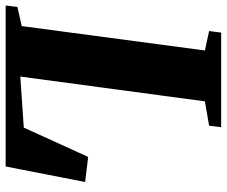

<svg xmlns="http://www.w3.org/2000/svg" viewBox="-86 -702 783 662"><g transform="rotate(90 305.0 -371.5)"><path d="M-6.5 0 -1.5 -40.5 64.5 -55.5 148.5 -687 81.5 -701.5 87 -743H413L408 -701.5L324 -687L238.5 -50.5L414.5 -62.5L515.5 -284.5L602 -274L548.5 0Z"/></g></svg>

Font: Merriweather 60pt Black
Style: Italic
Weight: 900
Italic angle: -7.8°
Version: Version 2.101